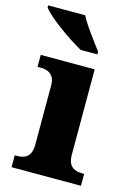

<svg xmlns="http://www.w3.org/2000/svg" viewBox="-133 -827 615 887"><g transform="rotate(15 174.5 -383.0)"><path d="M14 0V-57H26Q46 -57 61 -63.5Q76 -70 84.5 -86Q93 -102 93 -130V-412Q93 -438 84 -452Q75 -466 60 -472.5Q45 -479 26 -479H10V-536H268V-128Q268 -101 276.5 -85.5Q285 -70 300.5 -63.5Q316 -57 334 -57H346V0ZM182 -606Q157 -620 127 -639.5Q97 -659 67.5 -681Q38 -703 15.5 -723Q-7 -743 -16 -756V-766H161Q172 -744 190.5 -717Q209 -690 228.5 -664Q248 -638 262 -619V-606Z"/></g></svg>

Font: Noto Serif Ethiopic ExtraBold
Style: Regular
Weight: 800
Version: Version 2.102